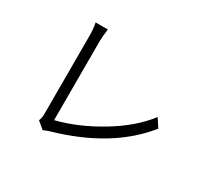

<svg xmlns="http://www.w3.org/2000/svg" viewBox="-149 -968 1298 1208"><g transform="rotate(30 500.0 -364.0)"><path d="M278.3 12.7 226.6 -30.3Q236.3 -50.8 236.3 -77.1V-654.3Q236.3 -701.2 227.5 -741.2H316.4Q308.6 -681.6 308.6 -654.3V-78.1Q461.9 -116.2 617.7 -210Q773.4 -303.7 863.3 -420.9L903.3 -359.4Q706.1 -113.3 317.4 -2.9Q293 4.9 278.3 12.7Z"/></g></svg>

Font: GenEi Gothic M SemiLight
Style: Regular
Weight: 350
Designer: o_tamon (Modified); [Source Han Sans]
Ryoko NISHIZUKA  (kana & ideographs); Paul D. Hunt (Latin, Greek & Cyrillic); Wenl
Version: Version 1.1a;Original Version 1.004